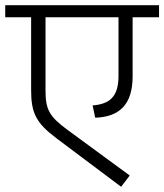

<svg xmlns="http://www.w3.org/2000/svg" viewBox="-36 -705 628 734"><path d="M572 -685H-16V-639H83V-360C83 -273 102 -235 179 -177L427 9L460 -34L220 -210C151 -261 138 -288 138 -360V-639H417V-414C417 -334 382 -307 318 -302L328 -255C420 -258 471 -305 471 -413V-639H572Z"/></svg>

Font: FiraGO Light
Style: Regular
Weight: 300
Designer: bBox Type
Foundry: bBox Type GmbH
Version: Version 1.001;PS 001.001;hotconv 1.0.88;makeotf.lib2.5.64775